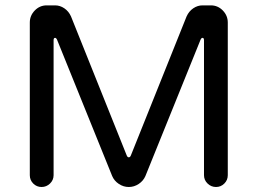

<svg xmlns="http://www.w3.org/2000/svg" viewBox="-20 -708 983 733"><path d="M93.8 -39.1V-622.1Q93.8 -648.4 112.8 -668Q131.8 -687.5 158.2 -687.5H190.4Q209 -687.5 225.6 -676.3Q242.2 -665 251 -645.5L463.9 -114.3Q466.8 -107.4 471.7 -107.4Q476.6 -107.4 479.5 -114.3L692.4 -645.5Q701.2 -665 717.8 -676.3Q734.4 -687.5 752.9 -687.5H785.2Q811.5 -687.5 830.6 -668Q849.6 -648.4 849.6 -622.1V-39.1Q849.6 -20.5 836.4 -7.3Q823.2 5.9 804.7 5.9Q786.1 5.9 772.5 -7.3Q758.8 -20.5 758.8 -39.1V-554.7Q758.8 -563.5 752.9 -563.5Q749 -563.5 746.1 -557.6L535.2 -36.1Q527.3 -17.6 509.8 -5.9Q492.2 5.9 471.7 5.9Q451.2 5.9 433.6 -5.9Q416 -17.6 408.2 -36.1L197.3 -557.6Q194.3 -563.5 190.4 -563.5Q184.6 -563.5 184.6 -554.7V-39.1Q184.6 -20.5 170.9 -7.3Q157.2 5.9 138.7 5.9Q120.1 5.9 106.9 -7.3Q93.8 -20.5 93.8 -39.1Z"/></svg>

Font: jf-openhuninn-1.0
Style: Regular
Weight: 400
Designer: [Kosugi Maru]
      Designed by Motoya company      

      [Varela Round]
      Joe Prince(Latin component); Avraham Co
Foundry: justfont CO.,LTD.
Version: 1.0